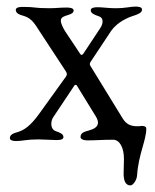

<svg xmlns="http://www.w3.org/2000/svg" viewBox="-20 -425 470 584"><path d="M377 139C384 139 396 124 397 108C401 45 425 2 425 -34C425 -41 416 -42 411 -42C406 -41 401 -41 397 -41C375 -41 363 -49 353 -65L256 -223C252 -228 253 -233 255 -236L318 -331C337 -358 369 -372 389 -378C400 -382 412 -386 412 -396C412 -404 400 -405 392 -405C375 -405 366 -400 329 -400C313 -400 289 -403 279 -403C278 -403 277 -403 276 -403C269 -403 256 -402 256 -394C256 -384 268 -380 279 -376C289 -373 292 -367 292 -360C292 -353 289 -345 284 -338L233 -261C231 -259 230 -258 228 -258C227 -258 225 -259 224 -261L178 -330C170 -343 165 -355 165 -362C165 -373 176 -376 186 -379C195 -382 204 -385 204 -393C204 -401 191 -402 184 -402C183 -402 182 -402 181 -402C158 -402 154 -400 130 -400C81 -400 90 -404 51 -404C50 -404 49 -404 48 -404C41 -404 28 -403 28 -395C28 -384 40 -380 51 -377C71 -371 81 -361 97 -335L179 -210C184 -202 186 -198 177 -187L100 -80C72 -41 53 -29 33 -23C22 -20 10 -16 10 -5C10 3 22 4 30 4C48 4 60 -1 97 -1C113 -1 139 1 150 1C151 1 152 1 153 1C161 1 173 0 173 -8C173 -18 161 -22 150 -26C140 -29 136 -39 136 -48C136 -56 139 -64 141 -67L207 -166C208 -167 212 -167 213 -166L272 -70C276 -63 278 -57 278 -52C278 -38 264 -32 250 -28C234 -24 225 -20 225 -8C225 -3 231 2 248 2C271 2 291 0 324 0C344 0 357 24 357 58C357 72 356 88 356 103C356 121 360 139 377 139Z"/></svg>

Font: EB Garamond
Style: Regular
Weight: 400
Designer: Georg Duffner and Octavio Pardo
Foundry: Georg Duffner
Version: Version 1.000;PS 001.000;hotconv 1.0.88;makeotf.lib2.5.64775